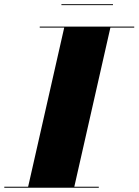

<svg xmlns="http://www.w3.org/2000/svg" viewBox="-65 -874 645 894"><path d="M221 -854.5V-850H461V-854.5ZM-45 -4.5V0H395V-4.5H281L449 -745.5H560V-750H120V-745.5H234L66 -4.5Z"/></svg>

Font: Bodoni* 36pt Fatface
Style: Italic
Weight: 900
Italic angle: -13°
Version: Version 2.3